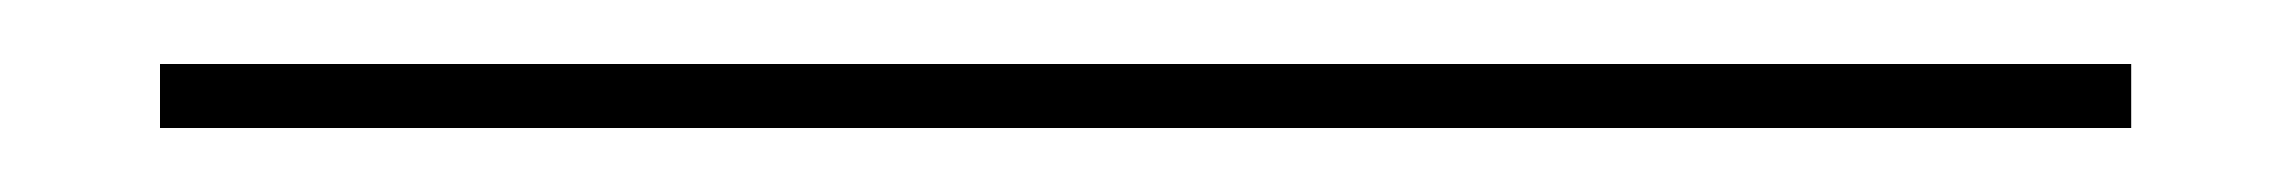

<svg xmlns="http://www.w3.org/2000/svg" viewBox="-20 20 716 60"><path d="M30 40H646V60H30Z"/></svg>

Font: Big Shoulders Stencil Text Thin Thin
Style: Regular
Weight: 250
Version: Version 2.001